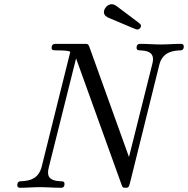

<svg xmlns="http://www.w3.org/2000/svg" viewBox="-20 -891 892 911"><path d="M473 -834C473 -817 487 -810 499 -805C626 -751 626 -751 632 -751C642 -751 649 -761 649 -768C649 -778 647 -776 536 -860C528 -866 520 -871 510 -871C489 -871 473 -849 473 -834ZM62 -12C62 -3 68 0 75 0C105 0 139 -3 170 -3C202 -3 237 0 268 0C274 0 286 0 286 -18C286 -30 279 -31 267 -31C210 -33 208 -59 208 -74C208 -77 208 -83 212 -99L341 -614L556 -17C561 -2 562 0 576 0C587 0 591 -1 596 -20L736 -584C752 -648 808 -651 837 -652C840 -652 852 -653 852 -670C852 -678 848 -683 839 -683C808 -683 775 -680 743 -680C711 -680 677 -683 646 -683C641 -683 628 -683 628 -664C628 -653 637 -652 646 -652C698 -650 706 -630 706 -609C706 -600 704 -593 702 -585L592 -146L405 -666C399 -682 398 -683 377 -683H252C236 -683 225 -683 225 -664C225 -652 233 -652 252 -652C259 -652 313 -652 313 -644C313 -643 313 -641 310 -631L178 -101C164 -46 127 -33 81 -31C73 -31 62 -30 62 -12Z"/></svg>

Font: CMU Serif
Style: Italic
Weight: 500
Italic angle: -14.04°
Version: Version 0.7.0